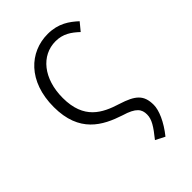

<svg xmlns="http://www.w3.org/2000/svg" viewBox="-222 -633 916 916"><g transform="rotate(-45 235.5 -175.0)"><path d="M333 197C378 141 401 86 401 50C401 -17 370 -43 288 -69C201 -96 117 -137 117 -280C117 -410 188 -496 284 -496C334 -496 367 -473 400 -442L433 -482C397 -515 354 -547 282 -547C160 -547 56 -453 56 -280C56 -107 160 -53 260 -20C331 1 346 25 346 60C346 93 327 122 286 173Z"/></g></svg>

Font: Noto Sans SC Light
Style: Regular
Weight: 300
Designer: Ryoko NISHIZUKA 西塚涼子 (kana, bopomofo & ideographs); Paul D. Hunt (Latin, Greek & Cyrillic); Sandoll Communications 산돌커뮤니
Foundry: Adobe
Version: Version 2.004;hotconv 1.0.118;makeotfexe 2.5.65603